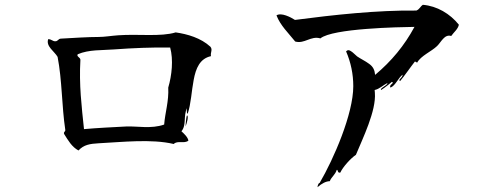

<svg xmlns="http://www.w3.org/2000/svg" viewBox="-20 -705 2040 800"><path d="M759 -224C755 -215 753 -178 753 -178C759 -192 767 -223 759 -224ZM859 -471C856 -487 867 -497 857 -510C817 -547 761 -563 712 -570C650 -551 556 -564 473 -558C444 -556 416 -551 391 -551C348 -551 285 -547 233 -544C222 -543 222 -533 210 -533C199 -533 196 -541 181 -542C170 -512 207 -491 220 -468C239 -370 237 -264 252 -164C253 -155 244 -157 247 -147C264 -120 279 -93 307 -78C329 -102 355 -106 391 -108C489 -113 611 -127 704 -105C719 -121 748 -105 765 -119C763 -133 747 -148 736 -158C758 -184 743 -221 759 -254C759 -254 756 -233 762 -231C776 -272 778 -326 787 -372C796 -421 813 -461 859 -471ZM689 -507C703 -456 696 -391 681 -340C684 -283 668 -237 664 -186C610 -167 551 -180 506 -178C448 -175 387 -172 330 -167C320 -262 309 -352 315 -455C316 -466 297 -469 304 -479C351 -499 404 -495 454 -499C536 -505 613 -508 689 -507Z M1892 -602C1855 -648 1801 -680 1742 -685C1731 -678 1729 -667 1715 -661C1553 -663 1369 -643 1209 -622C1192 -633 1152 -654 1132 -641C1148 -599 1182 -567 1210 -532C1249 -521 1275 -557 1315 -545C1366 -587 1642 -592 1707 -593C1665 -515 1611 -450 1543 -393C1541 -413 1535 -427 1518 -439C1502 -451 1484 -459 1468 -470C1459 -477 1452 -486 1442 -492C1434 -497 1429 -498 1422 -491C1442 -445 1452 -396 1452 -346C1452 -230 1370 -42 1312 57C1304 59 1303 75 1303 75C1321 59 1339 50 1354 50C1361 32 1377 23 1383 3C1389 0 1385 18 1398 14C1409 -10 1442 -46 1463 -60C1491 -128 1548 -243 1542 -318L1541 -330C1561 -334 1576 -350 1594 -359C1596 -349 1561 -338 1568 -330C1582 -338 1613 -364 1613 -364C1626 -358 1599 -353 1607 -340C1628 -348 1640 -382 1658 -394C1656 -378 1637 -374 1647 -367C1662 -384 1693 -429 1709 -449L1718 -444C1734 -473 1777 -490 1801 -513C1818 -529 1832 -564 1860 -555C1871 -571 1888 -583 1892 -602Z"/></svg>

Font: Yuji Syuku Std R
Style: Regular
Weight: 400
Designer: Kataoka Yuji
Foundry: Kinuta Font Factory
Version: Version 3.000;hotconv 1.0.111;makeotfexe 2.5.65597